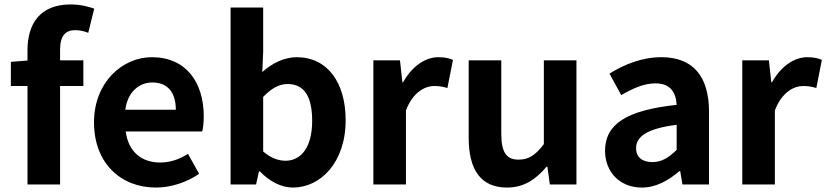

<svg xmlns="http://www.w3.org/2000/svg" viewBox="-20 -832 3727 866"><path d="M104 0H251V-444H356V-560H251V-608C251 -670 275 -696 319 -696C337 -696 359 -692 378 -684L405 -793C380 -802 342 -812 299 -812C158 -812 104 -722 104 -605V-559L29 -553V-444H104Z M683 14C752 14 823 -10 878 -48L828 -138C788 -113 748 -99 702 -99C619 -99 559 -147 547 -239H892C896 -252 899 -279 899 -307C899 -461 819 -574 665 -574C532 -574 404 -461 404 -280C404 -95 526 14 683 14ZM545 -337C556 -418 608 -460 667 -460C739 -460 773 -412 773 -337Z M1301 14C1424 14 1539 -97 1539 -290C1539 -461 1456 -574 1318 -574C1263 -574 1207 -547 1163 -507L1167 -597V-798H1020V0H1135L1148 -59H1152C1197 -12 1251 14 1301 14ZM1268 -107C1238 -107 1202 -118 1167 -149V-395C1205 -434 1239 -453 1277 -453C1354 -453 1388 -394 1388 -287C1388 -165 1336 -107 1268 -107Z M1664 0H1811V-334C1842 -415 1895 -444 1939 -444C1962 -444 1978 -441 1998 -435L2023 -562C2006 -569 1988 -574 1957 -574C1899 -574 1839 -534 1798 -461H1795L1784 -560H1664Z M2267 14C2343 14 2397 -23 2445 -80H2449L2460 0H2580V-560H2433V-182C2395 -132 2365 -112 2319 -112C2265 -112 2241 -143 2241 -229V-560H2094V-210C2094 -70 2146 14 2267 14Z M2875 14C2939 14 2995 -18 3044 -60H3048L3058 0H3178V-327C3178 -489 3105 -574 2963 -574C2875 -574 2795 -541 2729 -500L2782 -403C2834 -433 2884 -456 2936 -456C3005 -456 3029 -414 3032 -359C2806 -335 2709 -272 2709 -152C2709 -57 2775 14 2875 14ZM2923 -101C2880 -101 2849 -120 2849 -164C2849 -214 2895 -252 3032 -269V-156C2996 -121 2965 -101 2923 -101Z M3328 0H3475V-334C3506 -415 3559 -444 3603 -444C3626 -444 3642 -441 3662 -435L3687 -562C3670 -569 3652 -574 3621 -574C3563 -574 3503 -534 3462 -461H3459L3448 -560H3328Z"/></svg>

Font: Source Han Sans JP
Style: Bold
Weight: 700
Designer: Ryoko NISHIZUKA 西塚涼子 (kana, bopomofo & ideographs); Paul D. Hunt (Latin, Greek & Cyrillic); Sandoll Communications 산돌커뮤니
Foundry: Adobe
Version: Version 2.002;hotconv 1.0.116;makeotfexe 2.5.65601